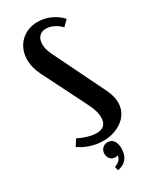

<svg xmlns="http://www.w3.org/2000/svg" viewBox="-225 -770 825 1015"><g transform="rotate(-30 187.5 -263.0)"><path d="M237 -105Q237 -125 229 -150Q221 -175 201 -213L76 -462Q50 -514 50 -561Q50 -594 61 -621Q72 -648 91.5 -667.5Q111 -687 138 -698Q165 -709 197 -709Q238 -709 275.5 -692Q313 -675 339 -646L306 -613Q288 -633 264 -644.5Q240 -656 217 -656Q191 -656 175.5 -639Q160 -622 160 -592Q160 -564 177 -528L333 -209Q354 -166 354 -127Q354 -97 341.5 -72Q329 -47 306.5 -29Q284 -11 253 -0.5Q222 10 186 10Q148 10 111 -1.5Q74 -13 42 -35L66 -74Q93 -60 122.5 -51.5Q152 -43 175 -43Q237 -43 237 -105ZM212 115Q202 117 197 117Q178 117 166.5 104.5Q155 92 155 73Q155 53 167.5 40Q180 27 200 27Q223 27 235.5 44.5Q248 62 248 92Q248 130 228.5 154Q209 178 174 183L169 160Q190 152 199.5 142Q209 132 212 115Z"/></g></svg>

Font: Moniqa ExtBd Paragraph
Style: Regular
Weight: 800
Designer: Rajesh Rajput
Foundry: Rajesh Rajput
Version: Version 1.000